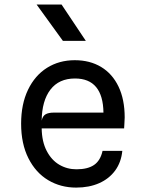

<svg xmlns="http://www.w3.org/2000/svg" viewBox="-20 -823 640 850"><path d="M73.5 -275.5Q73.5 -362 104 -425.5Q134.5 -489 188.2 -522.8Q242 -556.5 311 -556.5Q378 -556.5 427.8 -526.5Q477.5 -496.5 504.8 -439.5Q532 -382.5 532 -303Q532 -297 530.5 -271.5Q529.5 -259.5 529.5 -254.5H164.5Q165.5 -195.5 186.8 -154.8Q208 -114 242.5 -93.8Q277 -73.5 318.5 -73.5Q368.5 -73.5 396.5 -92.8Q424.5 -112 434 -155H521.5Q516.5 -104.5 489.8 -68Q463 -31.5 418.8 -12Q374.5 7.5 317 7.5Q248.5 7.5 193.2 -25.5Q138 -58.5 105.8 -122.5Q73.5 -186.5 73.5 -275.5ZM218.5 -324.5H438Q437 -399.5 405.5 -437.5Q374 -475.5 312 -475.5Q241 -475.5 203.2 -426.2Q165.5 -377 164.5 -289Q168.5 -309 181.5 -316.8Q194.5 -324.5 218.5 -324.5ZM252.5 -803 360 -642H258.5L142 -803Z"/></svg>

Font: SplineSansMono30
Style: Regular
Weight: 400
Designer: Eben Sorkin, Mirko Velimirovic
Foundry: Sorkin Type
Version: Version 1.000